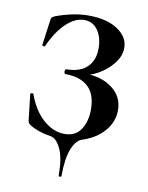

<svg xmlns="http://www.w3.org/2000/svg" viewBox="-75 -535 574 747"><g transform="rotate(10 211.5 -161.5)"><path d="M219 152Q219 157 213.5 157Q208 157 208 152Q208 85 191 48.5Q174 12 150 8Q100 0 69 -19Q61 -24 58.5 -28Q56 -32 55 -42L44 -140Q44 -143 49.5 -144Q55 -145 56 -142Q78 -80 117.5 -45Q157 -10 202 -10Q245 -10 266 -42Q287 -74 287 -121Q287 -181 255.5 -210.5Q224 -240 164 -240Q163 -240 161.5 -243Q160 -246 160 -250Q160 -253 161.5 -256Q163 -259 164 -259Q219 -259 247 -286Q275 -313 275 -361Q275 -403 255.5 -431.5Q236 -460 201 -460Q166 -460 131 -427.5Q96 -395 69 -335Q68 -331 62.5 -332Q57 -333 57 -336L70 -431Q71 -443 74 -446.5Q77 -450 85 -454Q155 -480 215 -480Q287 -480 330 -451.5Q373 -423 373 -380Q373 -347 349 -317Q325 -287 290.5 -268Q256 -249 226 -247L240 -255Q306 -255 348.5 -222.5Q391 -190 391 -137Q391 -90 359 -53.5Q327 -17 274 0Q250 7 234.5 45.5Q219 84 219 152Z"/></g></svg>

Font: Cormorant Unicase SemiBold
Style: Regular
Weight: 600
Designer: Christian Thalmann (Catharsis Fonts)
Foundry: Catharsis Fonts
Version: Version 4.000